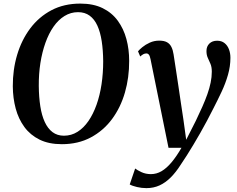

<svg xmlns="http://www.w3.org/2000/svg" viewBox="-20 -772 1286 1042"><path d="M315.5 10.5Q245 10.5 194.8 -14.2Q144.5 -39 112.5 -82.5Q80.5 -126 65.2 -182.8Q50 -239.5 49.5 -303.5Q49 -393.5 73 -474.2Q97 -555 144 -617.8Q191 -680.5 259.2 -716.5Q327.5 -752.5 416 -752.5Q486.5 -752.5 537 -727.8Q587.5 -703 619.2 -659.5Q651 -616 666 -560.2Q681 -504.5 681 -442Q681.5 -351.5 658 -270Q634.5 -188.5 587.8 -125.5Q541 -62.5 472.5 -26Q404 10.5 315.5 10.5ZM327 -35.5Q367 -35.5 400.5 -56.5Q434 -77.5 460 -115.2Q486 -153 504 -203.8Q522 -254.5 531 -314.5Q540 -374.5 540 -439.5Q539.5 -499.5 532 -548.5Q524.5 -597.5 508.5 -632.8Q492.5 -668 466.5 -687Q440.5 -706 403.5 -706Q364 -706 330.2 -685.2Q296.5 -664.5 270.5 -627.2Q244.5 -590 226.5 -539.5Q208.5 -489 199.2 -429.8Q190 -370.5 190.5 -305.5Q191 -245 198.8 -195.2Q206.5 -145.5 223 -109.8Q239.5 -74 265.2 -54.8Q291 -35.5 327 -35.5ZM797 -450.5Q793.5 -468.5 788 -475.2Q782.5 -482 774.5 -482Q766 -482 758.2 -478Q750.5 -474 741 -465.5L729 -493.5Q736 -502.5 752.8 -516.2Q769.5 -530 793.2 -540.8Q817 -551.5 844 -551.5Q870.5 -551.5 886.2 -542.8Q902 -534 910.2 -517.2Q918.5 -500.5 922 -477Q928.5 -435.5 935.2 -391Q942 -346.5 948.8 -301Q955.5 -255.5 962.2 -210.2Q969 -165 975.5 -122L990.5 -13.5L1042.5 -116Q1062 -156.5 1078 -192.5Q1094 -228.5 1105.5 -261Q1117 -293.5 1123.2 -323.8Q1129.5 -354 1129.5 -383Q1129.5 -408.5 1122.2 -425.5Q1115 -442.5 1107.8 -458Q1100.5 -473.5 1100.5 -495Q1100.5 -520 1116.2 -535.5Q1132 -551 1158.5 -551Q1182.5 -551 1198.5 -538.2Q1214.5 -525.5 1222.5 -504.5Q1230.5 -483.5 1230.5 -458.5Q1230.5 -412 1217.2 -365.8Q1204 -319.5 1182.5 -273.8Q1161 -228 1137 -181.5Q1121 -149.5 1103.2 -116.2Q1085.5 -83 1067 -50.5Q1048.5 -18 1030 12.8Q1011.5 43.5 994.2 71Q977 98.5 961 121.5Q935 162.5 906.5 191Q878 219.5 845.8 234.2Q813.5 249 774.5 249Q749 249 723.5 243Q698 237 684 229L713.5 142.5Q724 151 747.2 162Q770.5 173 799 173Q829.5 173 856.8 157Q884 141 910.8 109.2Q937.5 77.5 965 30H894.5Z"/></svg>

Font: Merriweather 60pt SemiBold
Style: Italic
Weight: 600
Italic angle: -7.8°
Version: Version 2.101